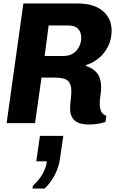

<svg xmlns="http://www.w3.org/2000/svg" viewBox="-20 -706 660 1101"><path d="M490 8Q457 8 433 -0.5Q409 -9 395.5 -29.5Q382 -50 382 -84Q382 -107 385.5 -133.5Q389 -160 389 -186Q389 -223 370 -242Q351 -261 294 -261H218L181 0H18L114 -686H426Q518 -686 569 -643.5Q620 -601 620 -530Q620 -480 599.5 -439.5Q579 -399 545.5 -371.5Q512 -344 473 -333L472 -328Q515 -315 537.5 -285.5Q560 -256 560 -206Q560 -182 556 -159.5Q552 -137 552 -113Q552 -93 556 -78.5Q560 -64 568.5 -55Q577 -46 590 -42L585 -7Q563 1 538 4.5Q513 8 490 8ZM236 -385H344Q378 -385 400.5 -400.5Q423 -416 434.5 -440Q446 -464 446 -488Q446 -522 427.5 -541Q409 -560 369 -560H259ZM166 375 169 359Q204 327 224 291.5Q244 256 249 219H188L209 73H343L325 197Q319 247 296 293.5Q273 340 236 375Z"/></svg>

Font: Chivo Mono Medium
Style: Bold Italic
Weight: 700
Italic angle: -8.05°
Monospace: yes
Version: Version 1.008